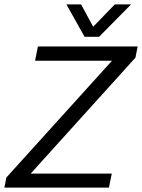

<svg xmlns="http://www.w3.org/2000/svg" viewBox="-26 -856 648 876"><path d="M360 -688 277 -836H344L399 -734L498 -836H572L426 -688ZM-6 0 3 -46 485 -579H134L147 -644H602L592 -593L114 -64H484L471 0Z"/></svg>

Font: Kanit Light
Style: Italic
Weight: 300
Italic angle: -12°
Designer: Katatrad Team
Foundry: CadsonDemak
Version: Version 2.000; ttfautohint (v1.8.3)